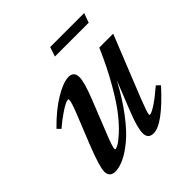

<svg xmlns="http://www.w3.org/2000/svg" viewBox="-166 -743 887 887"><g transform="rotate(-45 277.5 -299.0)"><path d="M272.5 -562.5 288.1 -608.9H510.3L493.2 -562.5ZM93.8 11.2Q76.7 11.2 67.1 1.7Q57.6 -7.8 57.6 -25.4Q57.6 -57.1 98.6 -160.6L154.8 -300.3Q178.2 -358.4 178.2 -374.5Q178.2 -379.4 174.3 -379.4Q168 -379.4 154.8 -373.3Q141.6 -367.2 115.5 -349.4Q89.4 -331.5 57.6 -304.7L41.5 -321.3Q102.5 -383.8 159.2 -417.7Q215.8 -451.7 250.5 -451.7Q285.6 -451.7 285.6 -415Q285.6 -381.8 252.9 -299.8L192.4 -147.9Q165 -80.6 165 -65.9Q165 -62 168.9 -62Q174.3 -62 188.5 -69.8Q202.6 -77.6 231 -103.5Q259.3 -129.4 290.5 -168.7Q321.8 -208 364.3 -281.2Q406.7 -354.5 446.8 -446.8H537.6L416 -143.6Q390.1 -77.1 390.1 -66.4Q390.1 -62 394 -62Q403.8 -62 433.1 -80.8Q462.4 -99.6 507.8 -138.7L525.4 -122.1Q404.3 11.2 344.7 11.2Q308.6 11.2 308.6 -25.4Q308.6 -61 339.8 -138.7L397.5 -283.2Q354.5 -203.1 309.3 -143.6Q264.2 -84 224.9 -51.5Q185.5 -19 153.1 -3.9Q120.6 11.2 93.8 11.2Z"/></g></svg>

Font: Elstob 10pt SemiBold
Style: Italic
Weight: 600
Italic angle: -20°
Designer: Peter S. Baker
Version: Version 1.015